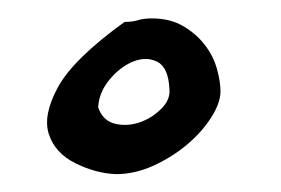

<svg xmlns="http://www.w3.org/2000/svg" viewBox="-20 -619 312 213"><path d="M119.1 -594.7Q127 -594.7 133.3 -596.7Q139.6 -598.6 148.4 -598.6Q168.9 -598.6 183.6 -589.8Q198.2 -581.1 207.5 -568.8Q216.8 -556.6 220.7 -542.5Q224.6 -528.3 224.6 -517.6Q224.6 -504.9 214.4 -488.8Q204.1 -472.7 188 -459Q171.9 -445.3 150.9 -435.5Q129.9 -425.8 108.4 -425.8Q85.9 -426.8 63.5 -438Q41 -449.2 34.2 -470.2Q27.3 -491.2 44.4 -522.5Q61.5 -553.7 118.2 -594.7ZM168 -519.5Q167 -543.9 154.8 -550.3Q142.6 -556.6 127.9 -550.8Q113.3 -544.9 101.6 -530.8Q89.8 -516.6 88.9 -500Q93.8 -485.4 106.9 -481.9Q120.1 -478.5 133.8 -482.9Q147.5 -487.3 158.2 -497.6Q168.9 -507.8 168 -519.5Z"/></svg>

Font: Covered By Your Grace
Style: Regular
Weight: 400
Designer: Kimberly Geswein
Foundry: Kimberly Geswein
Version: Version 1.0